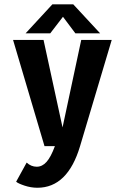

<svg xmlns="http://www.w3.org/2000/svg" viewBox="-20 -688 610 904"><path d="M451.5 -531H335L276.5 -609L216.5 -531H100.5L226.5 -667.5H325ZM185 -500 274.5 -88 362.5 -500H506L357 0Q298.5 196 156 196Q125.5 196 95 185.8Q64.5 175.5 56 167.5L105.5 77.5Q126.5 97 153 97Q179 97 199.2 74.2Q219.5 51.5 238.5 0H189.5L41.5 -500Z"/></svg>

Font: League Mono Narrow SemiBold
Style: Regular
Weight: 600
Width: 3
Designer: Tyler Finck
Foundry: The League of Moveable Type / Tyler Finck
Version: Version 2.210